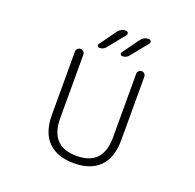

<svg xmlns="http://www.w3.org/2000/svg" viewBox="-160 -1143 1320 1298"><g transform="rotate(20 500.0 -493.5)"><path d="M252.9 -268.6V-723.6Q252.9 -736.3 261.7 -745.1Q270.5 -753.9 283.2 -753.9Q295.9 -753.9 304.7 -745.1Q313.5 -736.3 313.5 -723.6V-266.6Q313.5 -64.5 503.9 -64.5Q693.4 -64.5 693.4 -266.6V-724.6Q693.4 -736.3 702.1 -745.1Q710.9 -753.9 722.7 -753.9Q734.4 -753.9 743.2 -745.1Q752 -736.3 752 -724.6V-268.6Q752 -141.6 687.5 -76.7Q623 -11.7 502.9 -11.7Q382.8 -11.7 317.9 -76.7Q252.9 -141.6 252.9 -268.6ZM445.3 -826.2Q427.7 -803.7 399.4 -803.7Q389.6 -803.7 385.7 -811.5Q383.8 -815.4 383.8 -818.4Q383.8 -823.2 386.7 -827.1L472.7 -946.3Q493.2 -974.6 528.3 -974.6H530.3Q540 -974.6 544.9 -965.3Q549.8 -956.1 543 -947.3ZM610.4 -826.2Q592.8 -803.7 563.5 -803.7Q554.7 -803.7 550.8 -811.5Q548.8 -815.4 548.8 -818.4Q548.8 -823.2 551.8 -827.1L637.7 -946.3Q658.2 -974.6 692.4 -974.6H694.3Q705.1 -974.6 710 -964.8Q711.9 -960.9 711.9 -958Q711.9 -952.1 708 -947.3Z"/></g></svg>

Font: Gen Jyuu Gothic L Monospace Light
Style: Regular
Weight: 300
Designer: [Source Han Sans]
Ryoko NISHIZUKA  (kana & ideographs); Paul D. Hunt (Latin, Greek & Cyrillic); Wenlong ZHANG  (bopomofo
Version: Version 1.002.20150607